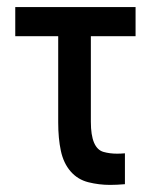

<svg xmlns="http://www.w3.org/2000/svg" viewBox="-20 -519 425 541"><path d="M362 -499V-417H236V-176Q236 -138 245 -117Q254 -96 271.5 -91Q289 -86 310 -86Q320 -86 332 -87V0Q309 2 290 2Q259 2 229 -5.5Q199 -13 179 -36Q159 -59 151.5 -94Q144 -129 144 -174V-417H23V-499Z"/></svg>

Font: Syne Med Modified
Style: Regular
Weight: 500
Designer: Lucas Descroix
Foundry: Bonjour Monde
Version: Version 2.200